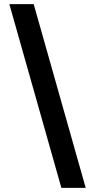

<svg xmlns="http://www.w3.org/2000/svg" viewBox="-20 -795 458 923"><path d="M392 108H275L25 -775H142Z"/></svg>

Font: DM Sans 12pt SemiBold
Style: Regular
Weight: 600
Version: Version 4.004;gftools[0.9.30]